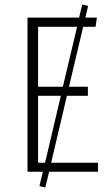

<svg xmlns="http://www.w3.org/2000/svg" viewBox="-20 -762 494 852"><path d="M415 -40V0H198L181 70L155 64L170 0H102V-684H331L345 -742L371 -736L359 -684H410L404 -643H349L286 -377H370V-337H277L207 -40ZM149 -643V-377H259L322 -643ZM149 -40H180L250 -337H149Z"/></svg>

Font: Fira Sans Condensed ExtraLight
Style: Regular
Weight: 275
Width: 3
Designer: Carrois Corporate & Edenspiekermann AG
Foundry: Carrois Corporate GbR & Edenspiekermann AG
Version: Version 4.203